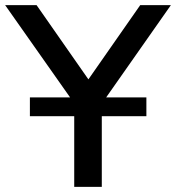

<svg xmlns="http://www.w3.org/2000/svg" viewBox="-32 -725 683 745"><path d="M256 0V-365L278 -293L-12 -705H110L318 -407H304L512 -705H631L342 -293L363 -365V0ZM84 -274V-347H536V-274Z"/></svg>

Font: NunitoSans_10ptSemiBold
Style: Regular
Weight: 600
Designer: Vernon Adams
Foundry: Vernon Adams
Version: Version 3.101;gftools[0.9.27]